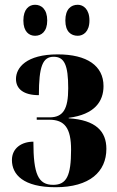

<svg xmlns="http://www.w3.org/2000/svg" viewBox="-20 -776 492 805"><path d="M306 -626C329 -626 355 -643 355 -690C355 -738 329 -756 306 -756C278 -756 254 -738 254 -690C254 -643 278 -626 306 -626ZM127 -626C153 -626 178 -643 178 -690C178 -738 153 -756 127 -756C102 -756 78 -738 78 -690C78 -643 102 -626 127 -626ZM213 9C356 9 426 -56 426 -152C426 -225 382 -273 268 -280V-282C377 -296 414 -351 414 -415C414 -500 345 -548 222 -548C90 -548 47 -492 47 -445C47 -403 79 -377 143 -377C143 -498 159 -538 205 -538C250 -538 266 -503 266 -406C266 -319 245 -284 188 -284H134V-274H187C251 -274 278 -239 278 -148C278 -39 259 -1 203 -1C140 -1 120 -46 120 -182C71 -182 30 -155 30 -105C30 -44 78 9 213 9Z"/></svg>

Font: Noto Serif Display Condensed Extra
Style: Regular
Weight: 800
Width: 3
Designer: Monotype Design Team
Foundry: Monotype Imaging Inc.
Version: Version 1.900